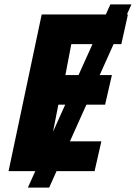

<svg xmlns="http://www.w3.org/2000/svg" viewBox="-20 -780 619 875"><path d="M107 75 483 -760H579L204 75ZM19 0 170 -714H563L533 -579H305L278 -438H490L459 -303H246L213 -136H442L411 0Z"/></svg>

Font: Noto Sans Display Extra
Style: Italic
Weight: 800
Italic angle: -12°
Designer: Monotype Design Team
Foundry: Monotype Imaging Inc.
Version: Version 1.900